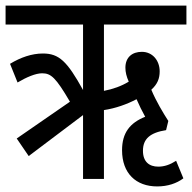

<svg xmlns="http://www.w3.org/2000/svg" viewBox="-20 -642 689 689"><path d="M83 -82 278 -229V0H353V-247C394 -253 436 -268 470 -286C479 -265 490 -243 501 -223C446 -201 418 -165 418 -103C418 -20 468 27 544 27C582 27 614 16 638 -2L612 -65C590 -51 570 -44 548 -44C516 -44 493 -61 493 -101C493 -144 519 -166 576 -175L584 -208C566 -236 540 -279 523 -320C545 -340 553 -360 553 -386C553 -424 528 -456 489 -456C455 -456 430 -437 430 -399C430 -383 434 -367 442 -349C416 -333 385 -322 353 -316V-554H649V-622H0V-554H278V-319C221 -422 192 -450 134 -450C94 -450 54 -436 16 -413L43 -346C75 -365 108 -379 131 -379C163 -379 180 -364 231 -277L40 -145Z"/></svg>

Font: Noto Sans Devanagari ExtraCondensed
Style: Regular
Weight: 400
Width: 2
Designer: Jelle Bosma - Monotype Design Team
Foundry: Monotype Imaging Inc.
Version: Version 2.004